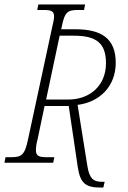

<svg xmlns="http://www.w3.org/2000/svg" viewBox="-40 -734 579 866"><path d="M414 112H426L432 86H420C381 86 363 71 354 14L310 -261C408 -273 482 -343 482 -451C482 -561 417 -602 300 -602H236L238 -611C252 -682 265 -689 314 -689H339L344 -714H133L128 -689H154C190 -689 204 -685 204 -659C204 -647 199 -628 194 -605L87 -108C72 -35 58 -25 11 -25H-15L-20 0H200L205 -25H170C137 -25 122 -30 122 -57C122 -69 124 -86 130 -108L161 -256H270L311 21C322 93 347 112 414 112ZM267 -285H168L229 -573H293C394 -573 438 -540 438 -449C438 -349 367 -285 267 -285Z"/></svg>

Font: Noto Serif Condensed ExtraLight
Style: Italic
Weight: 200
Width: 3
Italic angle: -12°
Designer: Monotype Design Team
Foundry: Monotype Imaging Inc.
Version: Version 2.013